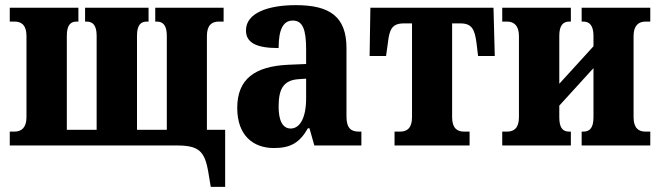

<svg xmlns="http://www.w3.org/2000/svg" viewBox="-20 -566 2568 747"><path d="M800 161H856V-61H785V-426C785 -469 805 -482 831 -482H850V-536H584V-482H590C613 -482 629 -469 629 -427V-61H513V-427C513 -469 528 -482 551 -482H558V-536H311V-482H317C340 -482 356 -469 356 -427V-61H240V-427C240 -469 255 -482 278 -482H285V-536H18V-482H37C63 -482 83 -469 83 -426V-110C83 -69 63 -54 37 -54H18V0H668C752 0 776 21 790 101Z M1046 10C1111 10 1146 -11 1178 -67H1184L1203 0H1386V-54H1376C1346 -54 1328 -67 1328 -113V-379C1328 -502 1262 -546 1131 -546C1024 -546 937 -516 937 -448C937 -399 978 -379 1064 -379C1064 -452 1082 -486 1119 -486C1158 -486 1171 -451 1171 -374V-317L1101 -314C972 -308 903 -259 903 -146C903 -40 964 10 1046 10ZM1111 -66C1079 -66 1064 -98 1064 -151C1064 -219 1082 -254 1142 -258L1171 -260V-183C1171 -108 1147 -66 1111 -66Z M1515 0H1807V-54H1785C1759 -54 1739 -67 1739 -110V-475H1771C1816 -475 1827 -452 1834 -398L1840 -348H1905L1900 -536H1421L1418 -348H1482L1489 -398C1495 -452 1505 -475 1552 -475H1583V-110C1583 -67 1563 -54 1537 -54H1515Z M1934 0H2201V-54H2194C2171 -54 2156 -67 2156 -109V-155L2289 -301V-109C2289 -67 2273 -54 2250 -54H2243V0H2510V-54H2491C2465 -54 2445 -67 2445 -110V-426C2445 -467 2465 -482 2491 -482H2510V-536H2243V-482H2250C2273 -482 2289 -467 2289 -427V-386L2156 -240V-427C2156 -467 2171 -482 2194 -482H2201V-536H1934V-482H1953C1979 -482 1999 -467 1999 -426V-110C1999 -67 1979 -54 1953 -54H1934Z"/></svg>

Font: Noto Serif Condensed ExtraBold
Style: Regular
Weight: 800
Width: 3
Designer: Monotype Design Team
Foundry: Monotype Imaging Inc.
Version: Version 2.013